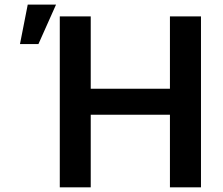

<svg xmlns="http://www.w3.org/2000/svg" viewBox="-20 -797 947 817"><path d="M835.2 0H703.1V-308.9H366.1V0H234.4V-727.3H366.1V-419.4H703.1V-727.3H835.2ZM143.5 -609.4H65L98 -777.3H218.4Z"/></svg>

Font: Linik Sans SemiBold
Style: Regular
Weight: 600
Designer: Rasmus Andersson (font), Cristiano Sobral (main changes)
Foundry: rsms
Version: Version 3.018;June 1, 2022;FontCreator 14.0.0.2814 64-bit; t